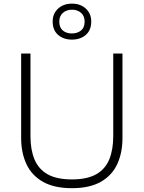

<svg xmlns="http://www.w3.org/2000/svg" viewBox="-20 -1000 772 1030"><path d="M366 9.5Q271 9.5 210.8 -24.5Q150.5 -58.5 122 -119.2Q93.5 -180 93.5 -260V-713H143.5V-269Q143.5 -197 165 -145Q186.5 -93 235.2 -65.2Q284 -37.5 366 -37.5Q447.5 -37.5 496.2 -65.2Q545 -93 566.2 -145Q587.5 -197 587.5 -270V-713H637V-260Q637 -180 608.8 -119.2Q580.5 -58.5 520.5 -24.5Q460.5 9.5 366 9.5ZM365.5 -787.5Q320.5 -787.5 291.5 -813Q262.5 -838.5 262.5 -884.5Q262.5 -927 291.5 -953.8Q320.5 -980.5 366.5 -980.5Q411.5 -980.5 440.5 -953.8Q469.5 -927 469.5 -884.5Q469.5 -838.5 440.5 -813Q411.5 -787.5 365.5 -787.5ZM365.5 -820.5Q395 -820.5 414.5 -836.2Q434 -852 434 -884Q434 -914 414.8 -931Q395.5 -948 366.5 -948Q337 -948 317.5 -931Q298 -914 298 -884Q298 -852 317.2 -836.2Q336.5 -820.5 365.5 -820.5Z"/></svg>

Font: Commissioner ExtraLight
Style: Regular
Weight: 200
Designer: Kostas Bartsokas
Foundry: Kostas Bartsokas
Version: Version 1.000; ttfautohint (v1.8.3)